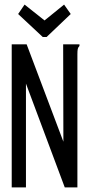

<svg xmlns="http://www.w3.org/2000/svg" viewBox="-20 -816 390 836"><path d="M31 -623H96L256 -199L255 -623H326V-616Q320 -610 318.5 -602.5Q317 -595 317 -579V0H262L93 -452V0H31ZM259 -796 288 -755 183 -655H166L59 -755L87 -796L174 -727Z"/></svg>

Font: Inconsolata ExtraCondensed Medium
Style: Regular
Weight: 500
Width: 2
Monospace: yes
Designer: Raph Levien, Cyreal, Brenton Simpson
Foundry: Raph Levien, Cyreal, Google
Version: Version 3.001; ttfautohint (v1.8.2.53-6de2)